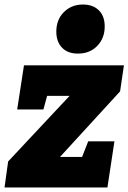

<svg xmlns="http://www.w3.org/2000/svg" viewBox="-30 -829 568 849"><path d="M476 -204 445 0H-10L6 -115L315 -445L336 -405H133L190 -448L162 -345H46L76 -540H518L501 -425L184 -79L186 -135H367L311 -79L360 -204ZM315 -592Q269 -592 244 -618.5Q219 -645 219 -689Q219 -742 252.5 -775.5Q286 -809 337 -809Q381 -809 407 -783.5Q433 -758 433 -712Q433 -660 400 -626Q367 -592 315 -592Z"/></svg>

Font: Bitter Thin Black
Style: Italic
Weight: 900
Italic angle: -9°
Version: Version 3.020